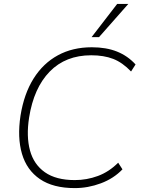

<svg xmlns="http://www.w3.org/2000/svg" viewBox="-20 -955 724 983"><path d="M363 8Q252 8 184.5 -38Q117 -84 92.5 -167.5Q68 -251 85 -363Q103 -475 152 -553Q201 -631 276.5 -672Q352 -713 450 -713Q524 -713 579 -691Q634 -669 674 -625L651 -589Q607 -635 559.5 -653.5Q512 -672 447 -672Q316 -672 234.5 -588.5Q153 -505 129 -353Q114 -257 133.5 -185Q153 -113 210 -73Q267 -33 363 -33Q424 -33 481 -54Q538 -75 585 -122L607 -88Q562 -41 496.5 -16.5Q431 8 363 8ZM449 -765 580 -935H637L487 -765Z"/></svg>

Font: Mulish ExtraLight
Style: Italic
Weight: 200
Italic angle: -9°
Designer: Vernon Adams
Foundry: Vernon Adams
Version: Version 3.603